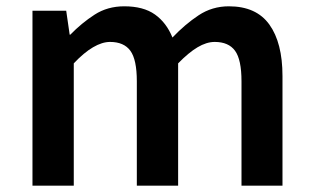

<svg xmlns="http://www.w3.org/2000/svg" viewBox="-20 -589 993 609"><path d="M83 0V-555H190L201 -479H203Q239 -516 280 -542.5Q321 -569 374 -569Q435 -569 471.5 -543Q508 -517 527 -470Q567 -512 610 -540.5Q653 -569 706 -569Q793 -569 834.5 -511Q876 -453 876 -348V0H746V-331Q746 -400 725.5 -428Q705 -456 661 -456Q635 -456 606.5 -439Q578 -422 545 -388V0H414V-331Q414 -400 393.5 -428Q373 -456 329 -456Q304 -456 275 -439Q246 -422 214 -388V0Z"/></svg>

Font: Noto Sans SC SemiBold
Style: Regular
Weight: 600
Designer: Ryoko NISHIZUKA 西塚涼子 (kana, bopomofo & ideographs); Paul D. Hunt (Latin, Greek & Cyrillic); Sandoll Communications 산돌커뮤니
Foundry: Adobe
Version: Version 2.004-H2;hotconv 1.0.118;makeotfexe 2.5.65603